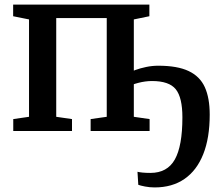

<svg xmlns="http://www.w3.org/2000/svg" viewBox="-20 -573 961 840"><path d="M656.5 247Q635 247 614.5 243Q594 239 585 235.5L581.5 178.5Q589 180.5 603.5 182Q618 183.5 638 183.5Q712 183.5 745 124.5Q778 65.5 778 -59.5Q778 -146.5 749 -182.5Q720 -218.5 645 -218.5Q616 -218.5 585.2 -210.5Q554.5 -202.5 539 -192.5V-251Q550 -258.5 571.5 -266.5Q593 -274.5 619.5 -280Q646 -285.5 672.5 -285.5Q756 -285.5 805.2 -262.2Q854.5 -239 876 -191.8Q897.5 -144.5 897.5 -71.5Q897.5 30.5 869.2 101.5Q841 172.5 787.2 209.8Q733.5 247 656.5 247ZM38 0V-52L107 -62V-488L37.5 -502V-553H633.5V-502L565.5 -488V-62L634.5 -52V0H376.5V-52L447 -62V-494H226V-62L295 -52V0Z"/></svg>

Font: Merriweather 24pt SemiBold
Style: Regular
Weight: 600
Designer: Eben Sorkin
Foundry: Eben Sorkin
Version: Version 2.100